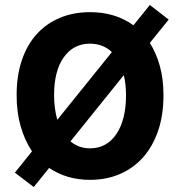

<svg xmlns="http://www.w3.org/2000/svg" viewBox="-20 -713 724 774"><path d="M343 12Q249 12 178 -36L116 41L40 -17L109 -103Q80 -146 63.5 -203Q47 -260 47 -329Q47 -409 68.5 -471.5Q90 -534 129 -576.5Q168 -619 222.5 -641.5Q277 -664 343 -664Q445 -664 518 -611L584 -693L660 -634L584 -540Q610 -499 624.5 -446.5Q639 -394 639 -329Q639 -249 617.5 -186Q596 -123 557 -79Q518 -35 463.5 -11.5Q409 12 343 12ZM198 -329Q198 -301 201.5 -276Q205 -251 211 -230L431 -503Q395 -537 343 -537Q276 -537 237 -482Q198 -427 198 -329ZM343 -115Q410 -115 449 -172.5Q488 -230 488 -329Q488 -374 479 -410L264 -143Q298 -115 343 -115Z"/></svg>

Font: Font
Style: ¶
Weight: 700
Designer: Paul D. Hunt
Foundry: Adobe Systems Incorporated
Version: Version 3.000